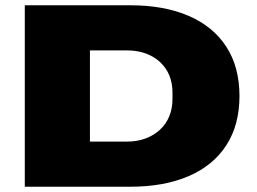

<svg xmlns="http://www.w3.org/2000/svg" viewBox="-20 -708 973 728"><path d="M74 0V-688H474Q602 -688 695 -648Q788 -608 838 -531Q888 -454 888 -344Q888 -234 838 -157Q788 -80 695 -40Q602 0 474 0ZM321 -171H459Q500 -171 532 -183Q564 -195 587 -216.5Q610 -238 622 -267.5Q634 -297 634 -333V-357Q634 -393 622 -422Q610 -451 587 -472.5Q564 -494 532 -505.5Q500 -517 459 -517H321Z"/></svg>

Font: Archivo Expanded Black
Style: Regular
Weight: 900
Width: 7
Designer: Hector Gatti
Foundry: Omnibus-Type
Version: Version 2.001